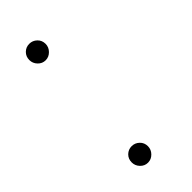

<svg xmlns="http://www.w3.org/2000/svg" viewBox="-182 -568 614 614"><g transform="rotate(-45 125.0 -261.0)"><path d="M92 -455.5Q77 -455.5 66.2 -466.8Q55.5 -478 55.5 -493Q55.5 -509 66.2 -519.5Q77 -530 92 -530Q107 -530 118 -519.5Q129 -509 129 -493Q129 -478 118 -466.8Q107 -455.5 92 -455.5ZM92 7.5Q77 7.5 66.2 -3.8Q55.5 -15 55.5 -30Q55.5 -46 66.2 -56.5Q77 -67 92 -67Q107 -67 118 -56.5Q129 -46 129 -30Q129 -15 118 -3.8Q107 7.5 92 7.5Z"/></g></svg>

Font: Imbue 100pt Thin
Style: Regular
Weight: 100
Designer: Tyler Finck
Foundry: Etcetera Type Company
Version: Version 1.102; ttfautohint (v1.8.3)